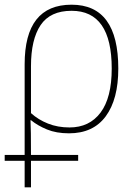

<svg xmlns="http://www.w3.org/2000/svg" viewBox="-21 -558 579 818"><path d="M275 -15Q225 -15 183.5 -31.5Q142 -48 111 -76V-276Q111 -390 152 -451Q193 -512 284 -512Q455 -512 455 -266Q455 -142 407.5 -78.5Q360 -15 275 -15ZM84 240H111V127H312V102H111Q111 36 110.5 11Q110 -14 109 -46H111Q139 -23 179 -6.5Q219 10 273 10Q376 10 429.5 -62.5Q483 -135 483 -266Q483 -538 284 -538Q84 -538 84 -284V102H-1V127H84Z"/></svg>

Font: Noto Sans Display Thin
Style: Regular
Weight: 250
Designer: Monotype Design Team
Foundry: Monotype Imaging Inc.
Version: Version 1.900